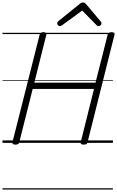

<svg xmlns="http://www.w3.org/2000/svg" viewBox="-20 -1149 942 1544"><path d="M103 14Q76 14 80 -5L299 -871Q301 -881 308 -885.5Q315 -890 330 -890Q358 -890 353 -871L256 -484H748L846 -871Q849 -881 856 -885.5Q863 -890 878 -890Q906 -890 901 -871L684 -5Q682 5 675 9.5Q668 14 652 14Q625 14 629 -5L736 -434H243L135 -5Q133 5 126 9.5Q119 14 103 14ZM461 -939Q453 -939 446.5 -946Q440 -953 440 -961Q440 -966 441.5 -969.5Q443 -973 447 -977L619 -1116Q627 -1123 633.5 -1126Q640 -1129 649 -1129Q656 -1129 661.5 -1125.5Q667 -1122 673 -1115L791 -975Q794 -971 795 -967Q796 -963 796 -960Q796 -951 788 -945Q780 -939 773 -939Q767 -939 762.5 -941.5Q758 -944 754 -949L641 -1064L482 -948Q475 -943 470.5 -941Q466 -939 461 -939ZM0 365H888V375H0ZM0 -20H888V0H0ZM0 -505H888V-500H0ZM0 -885H888V-875H0Z"/></svg>

Font: Playwrite IS Guides
Style: Regular
Weight: 400
Designer: Veronika Burian, José Scaglione
Foundry: TypeTogether
Version: Version 1.003